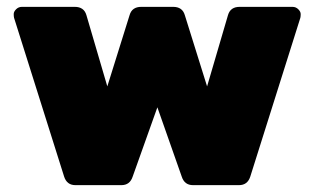

<svg xmlns="http://www.w3.org/2000/svg" viewBox="-20 -540 917 560"><path d="M392 -520H485Q512 -520 519 -496L584 -288L645 -496Q652 -520 679 -520H833Q843 -520 850 -513Q857 -506 857 -499Q857 -492 856 -488L710 -25Q702 0 677 0H543Q518 0 510 -25L439 -227L367 -25Q359 0 334 0H200Q175 0 167 -25L21 -488Q20 -492 20 -499Q20 -506 27 -513Q34 -520 44 -520H198Q225 -520 232 -496L293 -288L358 -496Q365 -520 392 -520Z"/></svg>

Font: Rubik One
Style: Regular
Weight: 400
Designer: Hubert and Fischer with Elvire Volk Leonovitch
Foundry: Hubert and Fischer with Elvire Volk Leonovitch
Version: Version 1.001